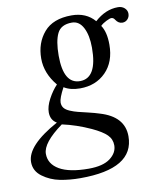

<svg xmlns="http://www.w3.org/2000/svg" viewBox="-78 -502 672 803"><g transform="rotate(-10 258.0 -100.5)"><path d="M161 3Q74 66 74 113Q74 156 116 180.5Q158 205 240 205Q301 205 331.5 182Q362 159 362 127Q362 101 343.5 82.5Q325 64 282 44Q221 16 161 3ZM415 -291Q415 -218 372.5 -175Q330 -132 263 -132Q222 -132 195 -149Q172 -106 172 -88Q172 -74 179.5 -64.5Q187 -55 203.5 -48Q220 -41 236 -37Q252 -33 279.5 -26.5Q307 -20 325 -14Q427 16 427 100Q427 238 199 238Q153 238 112.5 230Q72 222 39.5 198Q7 174 7 136Q7 66 142 -8Q116 -23 116 -56Q116 -81 132.5 -112Q149 -143 170 -165Q124 -220 124 -283Q124 -349 162.5 -394Q201 -439 280 -439Q342 -439 378 -397Q424 -439 477 -439Q494 -439 505 -429Q516 -419 516 -405Q516 -391 507 -381.5Q498 -372 485 -372Q468 -372 457 -389Q451 -399 442 -399Q436 -399 420.5 -391.5Q405 -384 395 -374Q415 -345 415 -291ZM341 -291Q341 -344 324 -376.5Q307 -409 276 -409Q230 -409 214 -376.5Q198 -344 198 -282Q198 -162 268 -162Q341 -162 341 -291Z"/></g></svg>

Font: Linux Libertine O
Style: Italic
Weight: 400
Italic angle: -12°
Designer: Philipp H. Poll
Foundry: Philipp H. Poll
Version: Version 5.1.6